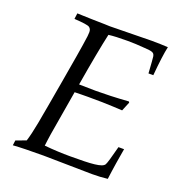

<svg xmlns="http://www.w3.org/2000/svg" viewBox="-126 -802 862 911"><g transform="rotate(20 305.5 -346.5)"><path d="M37.1 0 40.5 -25.4 91.3 -44.4Q102.1 -78.1 113.8 -139.6Q114.3 -141.6 116.5 -154.5Q118.7 -167.5 122.3 -187Q126 -206.5 130.1 -230Q134.3 -253.4 138.2 -276.1Q142.1 -298.8 145.5 -318.1Q148.9 -337.4 150.9 -348.6Q166.5 -438 177.2 -502.2Q188 -566.4 193.4 -607.4Q194.8 -618.7 194.8 -628.4Q194.8 -645 183.6 -652.3Q173.3 -659.7 106.9 -663.6L110.8 -692.9Q119.1 -692.4 137.5 -691.9Q155.8 -691.4 184.1 -690.4Q227.1 -689.5 250 -689Q272.9 -688.5 276.4 -688L486.8 -691.4Q510.3 -691.4 530.8 -690.7Q551.3 -689.9 569.3 -689Q558.6 -641.1 549.8 -540.5H525.4Q522.9 -577.1 521.5 -597.9Q520 -618.7 519 -624.5Q517.6 -631.3 514.9 -635.5Q512.2 -639.6 506.3 -642.1Q500.5 -644.5 491 -645.8Q481.4 -647 466.8 -647.9Q443.4 -649.9 421.9 -650.9Q400.4 -651.9 379.4 -651.9Q317.4 -651.9 284.2 -647.5Q273.9 -601.6 261.5 -535.2Q249 -468.8 233.9 -378.9Q286.1 -377.4 319.3 -377.4Q353 -377.4 393.8 -378.9Q434.6 -380.4 483.4 -383.8L486.8 -378.9L467.8 -333Q465.3 -333 420.4 -335.4Q375.5 -337.9 293 -337.9Q277.3 -337.9 261 -337.6Q244.6 -337.4 226.6 -336.9L188.5 -111.3Q185.5 -94.2 183.8 -78.9Q182.1 -63.5 180.2 -50.3Q215.8 -46.9 248.3 -45.4Q280.8 -43.9 310.5 -43.9Q351.1 -43.9 381.3 -44.7Q411.6 -45.4 432.6 -47.9Q453.6 -50.3 465.8 -54.7Q478 -59.1 482.4 -66.4Q485.8 -71.8 492.9 -95.7Q500 -119.6 511.2 -163.1H539.6Q537.6 -151.4 534.2 -131.3Q530.8 -111.3 527.1 -88.4Q523.4 -65.4 520.3 -43Q517.1 -20.5 515.1 -4.4Q478 0 437 0L190.9 -3.9Q140.6 -3.9 102.3 -2.9Q64 -2 37.1 0Z"/></g></svg>

Font: XB Kayhan
Style: Italic
Weight: 400
Italic angle: -12°
Designer: Behnam
Foundry: Irmug
Version: Version 7.300 2009